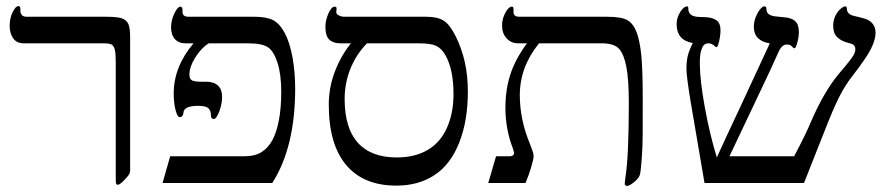

<svg xmlns="http://www.w3.org/2000/svg" viewBox="-20 -609 2942 639"><path d="M413.1 -43.9Q413.1 -34.2 409.2 -27.8Q405.3 -21.5 391.8 -7.8Q378.4 5.9 372.1 5.9Q367.7 5.9 366.5 2.2Q365.2 -1.5 365.2 -14.2V-402.8Q365.2 -430.2 362.3 -442.6Q359.4 -455.1 352.5 -460Q345.7 -464.8 324.2 -464.8H59.1Q35.6 -464.8 23.9 -481.4Q12.2 -498 12.2 -522.9Q12.2 -548.8 22.2 -568.8Q32.2 -588.9 42 -588.9Q44.4 -588.9 46.1 -585.9Q47.9 -583 47.9 -580.1V-570.8Q47.9 -565.4 52.5 -559.3Q57.1 -553.2 69.8 -553.2H335Q370.6 -553.2 385.7 -547.9Q400.9 -542.5 407 -529.5Q413.1 -516.6 413.1 -485.8Z M962.4 -314Q962.4 -119.6 886.2 0H521L546.4 -88.9H793Q828.6 -88.9 850.8 -103Q873 -117.2 887 -143.6Q900.9 -169.9 908.4 -210Q916 -250 916 -305.2Q916 -360.8 903.8 -399.4Q891.6 -438 872.1 -451.4Q852.5 -464.8 806.2 -464.8H674.3Q649.4 -448.7 629.9 -417.7Q610.4 -386.7 610.4 -360.8Q610.4 -345.7 619.4 -341.3Q628.4 -336.9 651.9 -336.9H668Q691.9 -336.9 705.6 -324Q719.2 -311 719.2 -287.1Q719.2 -263.2 709.7 -238Q700.2 -212.9 691.4 -212.9Q682.1 -212.9 682.1 -225.1Q682.1 -240.2 673.8 -248.5Q665.5 -256.8 639.2 -256.8Q590.3 -256.8 590.3 -231.9Q588.4 -219.2 578.1 -219.2Q570.3 -219.2 564.2 -242.9Q558.1 -266.6 558.1 -297.9Q558.1 -386.7 624 -464.8H598.1Q574.7 -464.8 562 -479Q549.3 -493.2 549.3 -518.1Q549.3 -541 560.1 -564Q570.8 -586.9 581.1 -586.9Q583.5 -586.9 585.4 -584Q587.4 -581.1 587.4 -578.1V-568.8Q587.4 -553.2 608.4 -553.2H827.1Q867.2 -553.2 888.9 -542Q910.6 -530.8 927.5 -499.5Q944.3 -468.3 953.4 -418.5Q962.4 -368.7 962.4 -314Z M1537.1 -304.2Q1537.1 -207.5 1508.5 -134.8Q1480 -62 1426.5 -26.6Q1373 8.8 1299.3 8.8Q1189.9 8.8 1132.1 -59.8Q1074.2 -128.4 1074.2 -261.2Q1074.2 -317.4 1094.2 -370.1Q1114.3 -422.9 1147.9 -464.8H1113.3Q1088.9 -464.8 1075.9 -477.1Q1063 -489.3 1063 -520Q1063 -541.5 1073 -564.2Q1083 -586.9 1094.2 -586.9Q1100.1 -586.9 1100.1 -580.1L1099.1 -568.8Q1099.1 -561.5 1108.2 -557.4Q1117.2 -553.2 1126 -553.2H1399.9Q1436.5 -553.2 1457 -540Q1477.5 -526.9 1497.1 -487.3Q1516.6 -447.8 1526.9 -402.6Q1537.1 -357.4 1537.1 -304.2ZM1489.3 -295.9Q1489.3 -337.9 1482.4 -370.1Q1475.6 -402.3 1462.6 -425Q1449.7 -447.8 1431.9 -456.3Q1414.1 -464.8 1375 -464.8H1201.2Q1164.6 -426.8 1145.8 -379.2Q1127 -331.5 1127 -279.8Q1127 -182.6 1171.1 -133.8Q1215.3 -85 1300.3 -85Q1360.4 -85 1402.8 -109.6Q1445.3 -134.3 1467.3 -183.3Q1489.3 -232.4 1489.3 -295.9Z M2119.1 -279.8Q2119.1 -207 2118.9 -162.8Q2118.7 -118.7 2115.7 -80.1Q2112.8 -41.5 2110.6 -31.2Q2108.4 -21 2100.1 -12Q2091.8 -2.9 2082 3.4Q2072.3 9.8 2066.9 9.8Q2064 9.8 2061.5 7.8Q2059.1 5.9 2059.1 2.9L2061.5 -18.6Q2072.8 -90.3 2072.8 -266.1Q2072.8 -342.3 2064.9 -384.8Q2057.1 -427.2 2040.8 -446Q2024.4 -464.8 1982.9 -464.8H1773.9Q1710 -386.2 1710 -292Q1710 -210.9 1744.1 -128.9Q1748.5 -116.7 1752.2 -106.9Q1755.9 -97.2 1755.9 -88.9Q1755.9 -79.6 1747.8 -52.5Q1739.7 -25.4 1729 0H1605L1630.9 -88.9H1675.8Q1690.9 -88.9 1690.9 -101.1L1686.5 -116.2Q1662.1 -179.7 1662.1 -250Q1662.1 -312 1679 -362.8Q1695.8 -413.6 1733.9 -464.8H1705.1Q1681.2 -464.8 1666 -481.4Q1650.9 -498 1650.9 -523.9Q1650.9 -546.4 1661.9 -566.7Q1672.9 -586.9 1683.1 -586.9Q1689 -586.9 1689 -580.1V-568.8Q1689 -553.2 1709 -553.2H2001Q2048.8 -553.2 2068.4 -541.7Q2087.9 -530.3 2098.6 -502Q2109.4 -473.6 2114.3 -425.3Q2119.1 -377 2119.1 -279.8Z M2894 -500Q2894 -476.6 2878.2 -445.6Q2862.3 -414.6 2819.8 -359.9Q2793.9 -327.6 2772.9 -286.1Q2752 -244.6 2722.7 -168.9L2655.8 0H2324.7L2277.8 -274.9Q2264.6 -356.9 2264.6 -377.9Q2264.6 -406.7 2269.5 -425Q2274.4 -443.4 2285.6 -465.8Q2231.9 -475.1 2231.9 -528.8Q2231.9 -550.3 2243.9 -569.1Q2255.9 -587.9 2267.1 -587.9Q2271 -587.9 2271 -579.1Q2271 -554.2 2305.2 -552.7L2329.1 -551.8Q2353.5 -550.3 2365.7 -540.5Q2377.9 -530.8 2377.9 -508.8Q2377.9 -491.2 2373.3 -471.7Q2368.7 -452.1 2364.7 -452.1Q2361.8 -452.1 2360.4 -454.1Q2349.1 -464.8 2338.9 -464.8Q2327.6 -464.8 2322.3 -458.7Q2316.9 -452.6 2313 -439Q2309.1 -425.3 2309.1 -397.9Q2309.1 -344.2 2325.4 -253.4Q2341.8 -162.6 2365.7 -85Q2386.2 -130.9 2443.4 -252.4L2542 -464.8Q2516.6 -468.3 2502.7 -482.2Q2488.8 -496.1 2488.8 -520Q2488.8 -542.5 2501.2 -565.2Q2513.7 -587.9 2524.9 -587.9Q2530.8 -587.9 2530.8 -578.1Q2530.8 -557.1 2563 -554.2L2586.9 -551.8Q2613.3 -550.3 2626 -539.1Q2638.7 -527.8 2638.7 -502.9Q2638.7 -485.8 2633.5 -467Q2628.4 -448.2 2624 -448.2Q2621.6 -448.2 2615.7 -454.1Q2611.3 -460.9 2598.6 -460.9Q2583.5 -460.9 2572.8 -439.9Q2551.8 -391.6 2490.2 -262.7L2407.7 -88.9H2623Q2663.6 -166 2678.7 -203.1Q2720.7 -300.8 2769 -359.9L2795.4 -391.6Q2812.5 -411.6 2819.6 -423.6Q2826.7 -435.5 2826.7 -444.8Q2826.7 -452.6 2822.5 -457.8Q2818.4 -462.9 2804.7 -465.8Q2779.3 -472.2 2766.1 -485.4Q2752.9 -498.5 2752.9 -523.9Q2752.9 -540.5 2759.8 -555.2Q2766.6 -569.8 2776.9 -578.9Q2787.1 -587.9 2793 -587.9Q2798.8 -587.9 2798.8 -577.1Q2798.8 -570.8 2804.7 -564.7Q2810.5 -558.6 2821.8 -556.2L2847.7 -549.8Q2894 -539.6 2894 -500Z"/></svg>

Font: Times New Roman
Style: Regular
Weight: 400
Designer: Steve Matteson
Foundry: Ascender Corporation
Version: Version 2.00.3